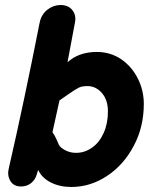

<svg xmlns="http://www.w3.org/2000/svg" viewBox="-20 -738 626 765"><path d="M64 5Q87 5 104 -8.5Q121 -22 127 -45L132 -61Q147 -29 182.5 -11Q218 7 264 7Q340 7 406.5 -37Q473 -81 513 -157Q553 -232 553 -324Q553 -377 529.5 -424.5Q506 -472 463 -502Q420 -531 366 -531Q294 -531 249 -490L279 -650Q284 -678 268 -698Q252 -718 221 -718Q193 -718 169 -699.5Q145 -681 138 -648Q76 -333 15 -67Q8 -40 21 -17.5Q34 5 64 5ZM283 -129Q260 -129 240.5 -139Q221 -149 214 -162Q212 -167 209.5 -173Q207 -179 204 -185Q200 -192 197 -199Q193 -205 189 -211L217 -338L256 -365Q282 -383 294.5 -389Q307 -395 328 -395Q362 -395 386 -367.5Q410 -340 410 -294Q410 -246 393 -208Q376 -170 347 -150Q318 -129 283 -129Z"/></svg>

Font: Balsamiq Sans
Style: Bold Italic
Weight: 700
Italic angle: -12°
Designer: Michael Angeles
Foundry: Balsamiq SRL
Version: Version 1.020; ttfautohint (v1.8.4.7-5d5b);gftools[0.9.26]